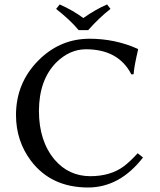

<svg xmlns="http://www.w3.org/2000/svg" viewBox="-20 -832 717 862"><path d="M333 -696.8Q295.9 -741.7 231.9 -792L248 -812Q308.6 -785.2 354 -751Q411.1 -791 460.9 -812L476.1 -792Q426.3 -753.4 376 -696.8ZM379.9 -658.2Q496.1 -658.2 595.7 -613.8Q597.7 -612.8 598.1 -612.8L600.1 -609.9Q583.5 -539.6 580.6 -506.8Q580.1 -502.4 580.1 -499L569.8 -498Q512.2 -610.4 366.2 -610.8Q293 -610.8 232.9 -551.8Q155.3 -473.6 154.8 -334Q154.8 -198.7 225.6 -114.7Q288.6 -41.5 384.8 -41Q475.1 -41 534.7 -84.5Q564 -106.4 598.1 -144L622.1 -125Q518.1 9.3 376 9.8Q209.5 9.8 118.7 -110.4Q52.2 -199.2 51.8 -314.9Q51.8 -459 151.9 -560.1Q243.2 -652.3 366.7 -657.7Q373.5 -658.2 379.9 -658.2Z"/></svg>

Font: Linux Biolinum Capitals O
Style: Small Caps
Weight: 400
Designer: Philipp H. Poll
Foundry: Philipp H. Poll
Version: Version 1.0.4